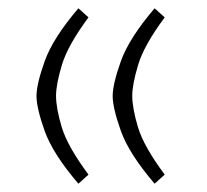

<svg xmlns="http://www.w3.org/2000/svg" viewBox="-20 -440 502 465"><path d="M252.9 -207.5Q252.9 -236.3 272.9 -292.2Q293 -348.1 354.5 -419.9L378.9 -397.9Q328.6 -330.1 314.5 -282.7Q300.3 -235.4 300.3 -208Q300.3 -178.2 314.2 -131.8Q328.1 -85.4 378.9 -17.1L354.5 4.9Q292.5 -67.4 272.7 -123Q252.9 -178.7 252.9 -207.5ZM68.4 -207.5Q68.4 -236.3 88.4 -292.2Q108.4 -348.1 169.9 -419.9L194.3 -397.9Q144 -330.1 129.9 -282.7Q115.7 -235.4 115.7 -208Q115.7 -178.2 129.6 -131.8Q143.6 -85.4 194.3 -17.1L169.9 4.9Q107.9 -67.4 88.1 -123Q68.4 -178.7 68.4 -207.5Z"/></svg>

Font: Vazir Thin WOL
Style: Thin-WOL
Weight: 100
Designer: Saber Rastikerdar
Foundry: Saber Rastikerdar
Version: Version 30.0.0